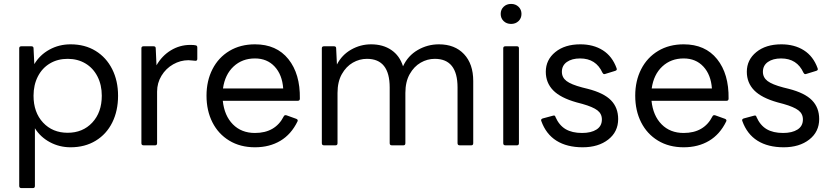

<svg xmlns="http://www.w3.org/2000/svg" viewBox="-20 -741 4242 979"><path d="M89 218Q78 218 78 207V-495Q78 -505 89 -505H140Q151 -505 151 -495L155 -414Q183 -461 232 -488Q281 -515 340 -515Q413 -515 467.5 -481.5Q522 -448 552 -388.5Q582 -329 582 -253Q582 -176 552.5 -116.5Q523 -57 468 -23.5Q413 10 340 10Q283 10 234.5 -16Q186 -42 158 -87V207Q158 218 148 218ZM499 -253Q499 -308 477 -351Q455 -394 415.5 -417.5Q376 -441 325 -441Q274 -441 234.5 -417.5Q195 -394 173 -351Q151 -308 151 -253Q151 -168 199.5 -116Q248 -64 325 -64Q402 -64 450.5 -116Q499 -168 499 -253Z M712 0Q701 0 701 -11V-495Q701 -505 712 -505H763Q774 -505 774 -495L778 -408Q806 -457 851.5 -484.5Q897 -512 950 -512Q970 -512 977 -510Q986 -509 986 -499V-441Q986 -431 977 -431Q971 -431 960.5 -432.5Q950 -434 941 -434Q900 -434 863 -413Q826 -392 803.5 -355Q781 -318 781 -274V-11Q781 0 771 0Z M1033 -253Q1033 -329 1063.5 -388.5Q1094 -448 1150 -481.5Q1206 -515 1280 -515Q1390 -515 1450.5 -439.5Q1511 -364 1509 -238Q1509 -227 1498 -227H1116Q1124 -151 1167.5 -107Q1211 -63 1280 -63Q1384 -63 1427 -148Q1431 -156 1441 -153L1491 -135Q1496 -133 1497.5 -129.5Q1499 -126 1497 -122Q1465 -56 1409.5 -23Q1354 10 1280 10Q1205 10 1149 -24Q1093 -58 1063 -117.5Q1033 -177 1033 -253ZM1117 -290H1424Q1419 -360 1380.5 -401.5Q1342 -443 1280 -443Q1215 -443 1171 -402Q1127 -361 1117 -290Z M1632 0Q1621 0 1621 -11V-495Q1621 -505 1632 -505H1683Q1694 -505 1694 -495L1698 -412Q1723 -461 1770.5 -488Q1818 -515 1872 -515Q1933 -515 1975.5 -486Q2018 -457 2035 -403Q2060 -457 2110 -486Q2160 -515 2218 -515Q2299 -515 2346 -465Q2393 -415 2393 -328V-11Q2393 0 2383 0H2324Q2313 0 2313 -11V-295Q2313 -441 2197 -441Q2159 -441 2125 -421.5Q2091 -402 2069 -363Q2047 -324 2047 -267V-11Q2047 0 2037 0H1978Q1967 0 1967 -11V-295Q1967 -441 1851 -441Q1813 -441 1779 -421.5Q1745 -402 1723 -363Q1701 -324 1701 -267V-11Q1701 0 1691 0Z M2533 -670Q2533 -692 2548 -706.5Q2563 -721 2586 -721Q2609 -721 2624 -706.5Q2639 -692 2639 -670Q2639 -648 2624 -633.5Q2609 -619 2586 -619Q2563 -619 2548 -633.5Q2533 -648 2533 -670ZM2557 0Q2546 0 2546 -11V-495Q2546 -505 2557 -505H2616Q2626 -505 2626 -495V-11Q2626 0 2616 0Z M2740 -124 2739 -128Q2739 -134 2747 -137L2799 -151Q2801 -152 2804 -152Q2811 -152 2812 -145Q2831 -102 2864 -82.5Q2897 -63 2948 -63Q2994 -63 3021.5 -80.5Q3049 -98 3049 -132Q3049 -161 3026 -178.5Q3003 -196 2950 -211L2920 -219Q2838 -242 2800.5 -280.5Q2763 -319 2763 -375Q2763 -436 2811.5 -475.5Q2860 -515 2939 -515Q3006 -515 3054 -484.5Q3102 -454 3124 -393Q3125 -391 3125 -388Q3125 -385 3123 -383Q3121 -381 3118 -380L3066 -364Q3064 -363 3061 -363Q3056 -363 3052 -370Q3019 -443 2938 -443Q2896 -443 2870.5 -425Q2845 -407 2845 -375Q2845 -346 2868.5 -328Q2892 -310 2949 -295L2977 -288Q3059 -267 3095.5 -229.5Q3132 -192 3132 -134Q3132 -69 3081.5 -29.5Q3031 10 2951 10Q2871 10 2817.5 -23.5Q2764 -57 2740 -124Z M3219 -253Q3219 -329 3249.5 -388.5Q3280 -448 3336 -481.5Q3392 -515 3466 -515Q3576 -515 3636.5 -439.5Q3697 -364 3695 -238Q3695 -227 3684 -227H3302Q3310 -151 3353.5 -107Q3397 -63 3466 -63Q3570 -63 3613 -148Q3617 -156 3627 -153L3677 -135Q3682 -133 3683.5 -129.5Q3685 -126 3683 -122Q3651 -56 3595.5 -23Q3540 10 3466 10Q3391 10 3335 -24Q3279 -58 3249 -117.5Q3219 -177 3219 -253ZM3303 -290H3610Q3605 -360 3566.5 -401.5Q3528 -443 3466 -443Q3401 -443 3357 -402Q3313 -361 3303 -290Z M3765 -124 3764 -128Q3764 -134 3772 -137L3824 -151Q3826 -152 3829 -152Q3836 -152 3837 -145Q3856 -102 3889 -82.5Q3922 -63 3973 -63Q4019 -63 4046.5 -80.5Q4074 -98 4074 -132Q4074 -161 4051 -178.5Q4028 -196 3975 -211L3945 -219Q3863 -242 3825.5 -280.5Q3788 -319 3788 -375Q3788 -436 3836.5 -475.5Q3885 -515 3964 -515Q4031 -515 4079 -484.5Q4127 -454 4149 -393Q4150 -391 4150 -388Q4150 -385 4148 -383Q4146 -381 4143 -380L4091 -364Q4089 -363 4086 -363Q4081 -363 4077 -370Q4044 -443 3963 -443Q3921 -443 3895.5 -425Q3870 -407 3870 -375Q3870 -346 3893.5 -328Q3917 -310 3974 -295L4002 -288Q4084 -267 4120.5 -229.5Q4157 -192 4157 -134Q4157 -69 4106.5 -29.5Q4056 10 3976 10Q3896 10 3842.5 -23.5Q3789 -57 3765 -124Z"/></svg>

Font: LINE Seed Sans TH
Style: Regular
Weight: 400
Designer: Dalton Maag Ltd | Thai characters by Cadson Demak Co.,Ltd.
Foundry: Dalton Maag Ltd
Version: Version 1.002